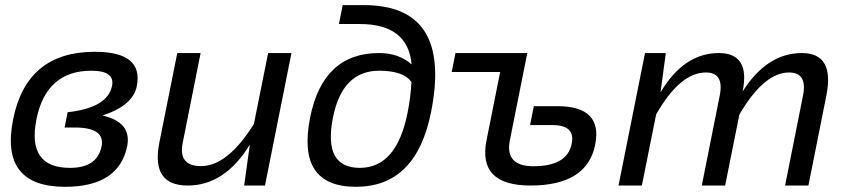

<svg xmlns="http://www.w3.org/2000/svg" viewBox="-20 -718 3291 743"><path d="M251 -68.4Q356.4 -68.4 373 -151.4Q387.7 -224.6 269 -224.6H230L241.7 -283.7Q396.5 -300.8 413.6 -385.7Q425.3 -444.3 333.5 -444.3Q158.7 -444.3 121.1 -256.3Q83.5 -68.4 251 -68.4ZM30.8 -256.3Q83 -517.6 346.7 -517.6Q536.1 -517.6 509.3 -384.3Q494.6 -309.6 376.5 -271Q490.2 -245.1 472.2 -152.8Q440.4 4.9 231.9 4.9Q-21.5 4.9 30.8 -256.3Z M1107.9 -512.7 1005.4 0H924.8L946.8 -158.2Q849.6 0 706.5 0Q563.5 0 596.7 -166.5L666 -512.7H756.3L687 -165Q668.9 -75.2 758.3 -75.2Q860.4 -75.2 962.4 -237.8L1017.6 -512.7Z M1557.1 -281.2Q1569.3 -342.8 1572.3 -400.4Q1542 -444.3 1447.3 -444.3Q1304.7 -444.3 1268.6 -263.7Q1229.5 -68.4 1372.6 -68.4Q1514.6 -68.4 1557.1 -281.2ZM1647.9 -283.2Q1590.3 4.9 1357.4 4.9Q1126.5 4.9 1180.2 -263.7Q1230 -512.7 1446.8 -512.7Q1523.4 -512.7 1572.8 -468.8Q1559.1 -625 1372.6 -625H1291.5L1306.2 -698.2H1388.2Q1731 -698.2 1647.9 -283.2Z M2020.5 -512.7 1953.1 -175.3Q1933.1 -74.7 2044.4 -74.7Q2175.3 -74.7 2192.4 -162.1Q2207 -233.9 2118.2 -233.9H2031.2L2045.9 -307.1H2137.7Q2313 -307.1 2283.2 -157.7Q2251.5 0 2032.7 0Q1827.6 0 1862.8 -175.3L1915.5 -439.5H1728L1742.7 -512.7Z M2373.5 0 2476.1 -512.7H2556.6L2536.1 -360.4Q2626 -512.7 2761.7 -512.7Q2883.8 -512.7 2854 -364.3Q2948.2 -512.7 3083 -512.7Q3210.9 -512.7 3177.7 -347.7L3108.4 0H3018.1L3087.4 -347.7Q3105.5 -437.5 3033.2 -437.5Q2936.5 -437.5 2841.3 -274.9L2786.1 0H2695.8L2765.1 -347.7Q2783.2 -437.5 2711.9 -437.5Q2611.3 -437.5 2519 -274.9L2463.9 0Z"/></svg>

Font: Sansation
Style: Italic
Weight: 400
Designer: Bernd Montag
Version: Version 1.301